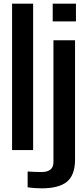

<svg xmlns="http://www.w3.org/2000/svg" viewBox="-20 -820 459 1049"><path d="M46 0V-800H161V0ZM268 -703V-800H395V-703ZM131 203V117Q145 118 166.5 119Q188 120 206 120Q272 120 272 66V-600H390V55Q389 138 345 173.5Q301 209 207 209Q190 209 169 207.5Q148 206 131 203Z"/></svg>

Font: Big Shoulders Text
Style: Bold
Weight: 700
Designer: Patric King
Foundry: XO Type Co
Version: Version 1.000; ttfautohint (v1.8.2)